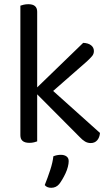

<svg xmlns="http://www.w3.org/2000/svg" viewBox="-20 -675 527 914"><path d="M157 -2Q152 0 142 2.5Q132 5 120 5Q77 5 77 -31V-648Q82 -650 92.5 -652.5Q103 -655 115 -655Q157 -655 157 -619V-259L376 -471Q400 -470 413.5 -459.5Q427 -449 427 -432Q427 -418 418 -407.5Q409 -397 394 -383L233 -242L456 -42Q454 -20 442.5 -7Q431 6 412 6Q397 6 384.5 -1.5Q372 -9 359 -23L157 -226ZM262 201Q247 219 224 219Q203 219 193 206Q207 171 219 134.5Q231 98 234 69Q251 62 270 62Q286 62 296.5 69.5Q307 77 307 92Q307 104 303 119.5Q299 135 292 150Q285 165 277 178.5Q269 192 262 201Z"/></svg>

Font: Baloo Chettan 2
Style: Regular
Weight: 400
Designer: Maithili Shingre, Unnati Kotecha and Ek Type
Foundry: Ek Type
Version: Version 1.640;hotconv 1.0.111;makeotfexe 2.5.65597; ttfautoh